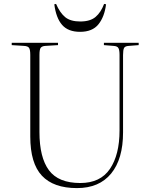

<svg xmlns="http://www.w3.org/2000/svg" viewBox="-20 -949 770 983"><path d="M374 14Q254 14 194.5 -49.5Q135 -113 135 -250V-668Q135 -694 129 -703.5Q123 -713 103 -714L40 -718V-730H277V-718L212 -714Q196 -713 189 -705Q182 -697 182 -668V-273Q182 -143 230.5 -77.5Q279 -12 391 -12Q494 -12 543 -84.5Q592 -157 592 -281V-668Q592 -692 586.5 -702.5Q581 -713 561 -714L512 -718V-730H690V-718L639 -714Q620 -713 615 -703Q610 -693 610 -667V-271Q610 -135 549 -60.5Q488 14 374 14ZM390 -786Q329 -786 298 -821.5Q267 -857 258 -927L267 -929Q287 -883 314 -861Q341 -839 391 -839Q442 -839 469.5 -862.5Q497 -886 513 -929L523 -927Q515 -863 484 -824.5Q453 -786 390 -786Z"/></svg>

Font: Literata 72pt ExtraLight
Style: Regular
Weight: 200
Designer: Latin by Veronika Burian and Jose Scaglione. Greek by Irene Vlachou. Cyrillic by Vera Evstafieva.
Foundry: TypeTogether
Version: Version 3.002